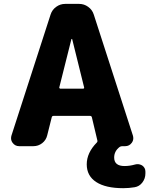

<svg xmlns="http://www.w3.org/2000/svg" viewBox="-20 -775 770 991"><path d="M286.1 -324.2Q285.2 -322.3 287.1 -319.8Q289.1 -317.4 291 -317.4H408.2Q416 -317.4 414.1 -324.2L352.5 -573.2Q351.6 -574.2 350.6 -574.2Q349.6 -574.2 348.6 -573.2ZM616.2 196.3Q525.4 196.3 476.6 164.6Q427.7 132.8 427.7 73.2Q427.7 13.7 479.5 -39.1Q484.4 -43.9 482.4 -50.8L454.1 -169.9Q452.1 -176.8 445.3 -176.8H255.9Q249 -176.8 247.1 -169.9L223.6 -76.2Q217.8 -51.8 197.8 -36.1Q177.7 -20.5 152.3 -20.5H79.1Q57.6 -20.5 44.9 -38.1Q37.1 -48.8 37.1 -61.5Q37.1 -68.4 39.1 -75.2L241.2 -700.2Q249 -724.6 270 -739.7Q291 -754.9 316.4 -754.9H388.7Q414.1 -754.9 435.1 -739.7Q456.1 -724.6 463.9 -700.2L666 -75.2Q668 -68.4 668 -61.5Q668 -48.8 660.2 -38.1Q647.5 -20.5 626 -20.5H611.3Q603.5 -20.5 597.7 -16.6Q569.3 4.9 569.3 38.1Q569.3 82 623 82Q649.4 82 676.8 74.2Q683.6 72.3 690.4 72.3Q702.1 72.3 713.9 79.1Q730.5 90.8 730.5 110.4V120.1Q730.5 146.5 714.8 167Q699.2 187.5 674.8 191.4Q645.5 196.3 616.2 196.3Z"/></svg>

Font: Gen Jyuu Gothic Heavy
Style: Bold
Weight: 900
Designer: [Source Han Sans]
Ryoko NISHIZUKA  (kana & ideographs); Paul D. Hunt (Latin, Greek & Cyrillic); Wenlong ZHANG  (bopomofo
Version: Version 1.002.20150607